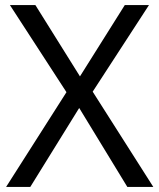

<svg xmlns="http://www.w3.org/2000/svg" viewBox="-20 -827 626 754"><path d="M582 -93H480L291 -403L99 -93H4L241 -465L19 -807H119L294 -527L470 -807H565L344 -467Z"/></svg>

Font: Noto Sans Kannada UI
Style: Regular
Weight: 400
Designer: Jelle Bosma - Monotype Design Team
Foundry: Monotype Imaging Inc.
Version: Version 2.005; ttfautohint (v1.8.4.7-5d5b)